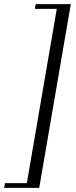

<svg xmlns="http://www.w3.org/2000/svg" viewBox="-78 -760 369 930"><path d="M-58 150 -54 127H52L197 -717H91L95 -740H265L112 150Z"/></svg>

Font: Spectral SC
Style: Bold Italic
Weight: 700
Italic angle: -10°
Designer: Jean-Baptiste Levee
Foundry: Production Type
Version: Version 2.001